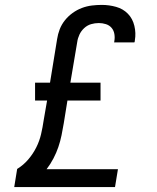

<svg xmlns="http://www.w3.org/2000/svg" viewBox="-20 -763 640 783"><path d="M38 0 50 -74Q76 -90 95.5 -113Q115 -136 128 -162Q141 -188 147.5 -216Q154 -244 158 -272L172 -353H123V-426H184L213 -604Q216 -624 223.5 -643.5Q231 -663 244.5 -680Q258 -697 276 -710Q294 -723 314 -730.5Q334 -738 354.5 -740.5Q375 -743 395 -743Q425 -743 453.5 -735Q482 -727 501.5 -707Q521 -687 528 -657.5Q535 -628 530 -599Q530 -596 529.5 -594Q529 -592 528 -590H445Q446 -591 446 -592Q446 -593 446 -594Q449 -609 446.5 -624Q444 -639 435 -649.5Q426 -660 412 -664.5Q398 -669 383 -669Q367 -669 351.5 -664.5Q336 -660 323.5 -648.5Q311 -637 304 -622Q297 -607 295 -592L267 -426H390V-353H255L240 -260Q236 -236 231 -211.5Q226 -187 218 -163.5Q210 -140 198 -117Q186 -94 170 -73H461L449 0Z"/></svg>

Font: Iosevka Curly Slab Extended
Style: Italic
Weight: 400
Width: 7
Italic angle: -9°
Monospace: yes
Designer: Belleve Invis
Foundry: Belleve Invis
Version: Version 11.1.0; ttfautohint (v1.8.3)